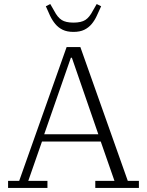

<svg xmlns="http://www.w3.org/2000/svg" viewBox="-20 -931 728 951"><path d="M20 -35H75L310 -698H378L613 -35H668V0H452V-35H547L479 -230H188L120 -35H215V0H20ZM199 -266H467L336 -645H331ZM344 -773Q312 -773 290.5 -783.5Q269 -794 254 -812Q239 -830 228 -853Q217 -876 207 -900L229 -911L248 -878Q265 -845 285.5 -832Q306 -819 344 -819Q382 -819 402.5 -832Q423 -845 440 -878L459 -911L481 -900Q470 -876 459.5 -853Q449 -830 434 -812Q419 -794 397.5 -783.5Q376 -773 344 -773Z"/></svg>

Font: IBM Plex Serif Light
Style: Regular
Weight: 300
Designer: Mike Abbink, Paul van der Laan, Pieter van Rosmalen
Foundry: Bold Monday
Version: Version 3.001